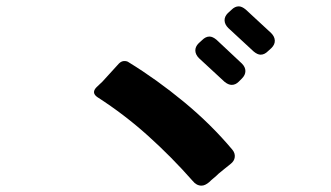

<svg xmlns="http://www.w3.org/2000/svg" viewBox="-20 -761 1040 604"><path d="M778 -599 698 -673Q687 -684 686.5 -696.5Q686 -709 697 -720L708 -730Q719 -741 731 -741Q741 -741 753 -731L833 -657Q844 -646 844.5 -633.5Q845 -621 834 -610L823 -600Q812 -589 800 -589Q790 -589 778 -599ZM686 -504 606 -578Q595 -589 594.5 -601.5Q594 -614 605 -625L616 -635Q627 -646 639 -646Q649 -646 661 -636L741 -561Q752 -550 752 -537.5Q752 -525 741 -514L731 -504Q721 -494 709 -494Q698 -494 686 -504ZM586 -192Q520 -267 445.5 -334Q371 -401 287 -455Q266 -469 284 -487L302 -504L354 -561Q362 -569 371 -569Q380 -569 385 -565Q473 -511 558.5 -440.5Q644 -370 711 -290Q720 -279 718.5 -266.5Q717 -254 705 -245Q696 -238 687 -230.5Q678 -223 668 -215Q660 -207 652.5 -201Q645 -195 638 -188Q625 -177 614 -177Q598 -177 586 -192Z"/></svg>

Font: Higure Gothic Black
Style: Regular
Weight: 900
Designer: Yoshimichi Ohira
Foundry: Positype
Version: Version 1.000